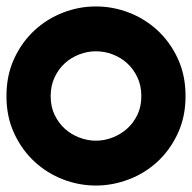

<svg xmlns="http://www.w3.org/2000/svg" viewBox="-20 -575 595 595"><path d="M276 -555Q225 -555 175.5 -536Q126 -517 87 -481Q48 -445 24 -393.5Q0 -342 0 -277Q0 -213 24 -161.5Q48 -110 87 -74Q126 -38 175.5 -19Q225 0 277 0Q329 0 379 -19Q429 -38 468 -74Q507 -110 531 -161.5Q555 -213 555 -277Q555 -342 531 -393.5Q507 -445 468 -481Q429 -517 379.5 -536Q330 -555 278 -555ZM278 -416Q304 -416 329 -406.5Q354 -397 373.5 -379.5Q393 -362 405.5 -336Q418 -310 418 -277Q418 -244 405.5 -218.5Q393 -193 373 -175.5Q353 -158 328 -148.5Q303 -139 277 -139Q252 -139 226.5 -148.5Q201 -158 181.5 -175.5Q162 -193 149.5 -218.5Q137 -244 137 -277Q137 -310 149.5 -336Q162 -362 181.5 -379.5Q201 -397 226 -406.5Q251 -416 276 -416Z"/></svg>

Font: Relief SingleLine Ornament
Style: Regular
Weight: 400
Designer: François Chastanet, Noëlie Dayma, Élisa Garzelli
Foundry: institut supérieur des arts et du design Toulouse / isdaT
Version: Version 1.000